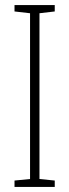

<svg xmlns="http://www.w3.org/2000/svg" viewBox="-20 -734 272 754"><path d="M195 0H37V-25L98 -31V-682L37 -689V-714H195V-689L135 -682V-31L195 -25Z"/></svg>

Font: Noto Sans Gurmukhi ExtraCondensed ExtraLight
Style: Regular
Weight: 200
Width: 2
Designer: Jelle Bosma - Monotype Design Team
Foundry: Monotype Imaging Inc.
Version: Version 2.004; ttfautohint (v1.8.4.7-5d5b)